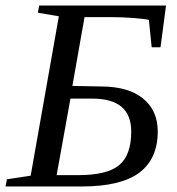

<svg xmlns="http://www.w3.org/2000/svg" viewBox="-32 -675 641 695"><path d="M230 -364 333 -362Q432 -362 485 -319Q539 -276 539 -199Q539 -99 471 -49Q404 0 264 0H-12L-7 -26L79 -39L181 -616L105 -629L110 -655H569L549 -504H517L507 -603Q490 -607 449 -610Q410 -613 370 -613H274ZM223 -318 173 -41H250Q356 -41 399 -77Q443 -113 443 -199Q443 -318 303 -318Z"/></svg>

Font: Libra Serif Modern
Style: Italic
Weight: 400
Italic angle: -12°
Designer: Stefan Peev, Context Ltd
Foundry: Stefan Peev, Context Ltd
Version: Version 1.000